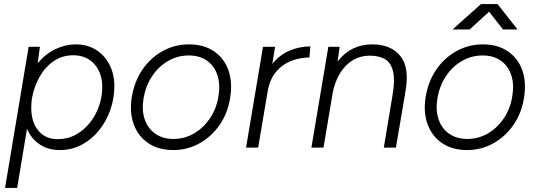

<svg xmlns="http://www.w3.org/2000/svg" viewBox="-20 -732 2664 952"><path d="M5 200 122 -500H178L167 -418Q205 -465 255 -488.5Q305 -512 356 -512Q412 -512 455 -485.5Q498 -459 522.5 -412Q547 -365 547 -304Q547 -245 527.5 -188.5Q508 -132 472 -87Q436 -42 386.5 -15Q337 12 276 12Q218 12 176 -16.5Q134 -45 114 -94L65 200ZM343 -458Q288 -458 245.5 -428.5Q203 -399 176.5 -351.5Q150 -304 140 -252L138 -242Q135 -219 135 -197Q135 -127 170 -84.5Q205 -42 266 -42Q316 -42 356.5 -64.5Q397 -87 426.5 -124.5Q456 -162 471.5 -207.5Q487 -253 487 -300Q487 -370 448 -414Q409 -458 343 -458Z M839 12Q766 12 715.5 -22Q665 -56 643 -116Q621 -176 634 -254Q647 -330 687 -388Q727 -446 787 -479Q847 -512 917 -512Q990 -512 1040.5 -478Q1091 -444 1112.5 -384Q1134 -324 1121 -246Q1109 -170 1068.5 -112Q1028 -54 968.5 -21Q909 12 839 12ZM840 -43Q895 -43 941.5 -70Q988 -97 1020.5 -144.5Q1053 -192 1063 -254Q1073 -314 1058 -359.5Q1043 -405 1006.5 -431Q970 -457 916 -457Q861 -457 814 -430Q767 -403 735 -355.5Q703 -308 692 -246Q682 -186 697.5 -140.5Q713 -95 750 -69Q787 -43 840 -43Z M1200 0 1284 -500H1344L1330 -415Q1367 -461 1417 -481.5Q1467 -502 1519 -502L1514 -447Q1470 -447 1426.5 -431Q1383 -415 1350.5 -378Q1318 -341 1307 -278L1260 0Z M1524 0 1608 -500H1664L1654 -427Q1719 -512 1826 -512Q1918 -512 1964.5 -455Q2011 -398 1991 -284L1987 -258L1943 0H1883L1926 -258Q1940 -341 1927.5 -383.5Q1915 -426 1885 -441Q1855 -456 1814 -456Q1745 -456 1696.5 -407.5Q1648 -359 1630 -274L1584 0Z M2296 12Q2223 12 2172.5 -22Q2122 -56 2100 -116Q2078 -176 2091 -254Q2104 -330 2144 -388Q2184 -446 2244 -479Q2304 -512 2374 -512Q2447 -512 2497.5 -478Q2548 -444 2569.5 -384Q2591 -324 2578 -246Q2566 -170 2525.5 -112Q2485 -54 2425.5 -21Q2366 12 2296 12ZM2297 -43Q2352 -43 2398.5 -70Q2445 -97 2477.5 -144.5Q2510 -192 2520 -254Q2530 -314 2515 -359.5Q2500 -405 2463.5 -431Q2427 -457 2373 -457Q2318 -457 2271 -430Q2224 -403 2192 -355.5Q2160 -308 2149 -246Q2139 -186 2154.5 -140.5Q2170 -95 2207 -69Q2244 -43 2297 -43ZM2224 -586 2365 -712H2447L2546 -586H2474L2405 -674L2309 -586Z"/></svg>

Font: Figtree Light
Style: Italic
Weight: 300
Italic angle: -9.5°
Foundry: Erik Kennedy
Version: Version 2.001; ttfautohint (v1.8.4.7-5d5b);gftools[0.9.27]